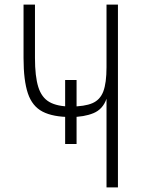

<svg xmlns="http://www.w3.org/2000/svg" viewBox="-20 -820 640 840"><path d="M315 -190H265V-470H315ZM446 0V-388Q430 -342 389 -325Q348 -308 290 -308Q212 -308 166.5 -331.5Q121 -355 102 -411.5Q83 -468 83 -566V-800H133V-566Q133 -486 147.5 -439.5Q162 -393 196.5 -373.5Q231 -354 290 -354Q350 -354 384 -368.5Q418 -383 432 -420Q446 -457 446 -526V-800H496V0Z"/></svg>

Font: Victor Mono Thin
Style: Regular
Weight: 100
Monospace: yes
Designer: Rune Bjørnerås
Version: Version 1.561;gftools[0.9.30]